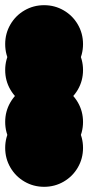

<svg xmlns="http://www.w3.org/2000/svg" viewBox="-70 -620 340 740"><path d="M-50 -450Q-50 -491 -30 -525.5Q-10 -560 24.5 -580Q59 -600 100 -600Q141 -600 175.5 -580Q210 -560 230 -525.5Q250 -491 250 -450Q250 -409 230 -374.5Q210 -340 175.5 -320Q141 -300 100 -300Q59 -300 24.5 -320Q-10 -340 -30 -374.5Q-50 -409 -50 -450ZM-50 -350Q-50 -391 -30 -425.5Q-10 -460 24.5 -480Q59 -500 100 -500Q141 -500 175.5 -480Q210 -460 230 -425.5Q250 -391 250 -350Q250 -309 230 -274.5Q210 -240 175.5 -220Q141 -200 100 -200Q59 -200 24.5 -220Q-10 -240 -30 -274.5Q-50 -309 -50 -350ZM-50 -150Q-50 -191 -30 -225.5Q-10 -260 24.5 -280Q59 -300 100 -300Q141 -300 175.5 -280Q210 -260 230 -225.5Q250 -191 250 -150Q250 -109 230 -74.5Q210 -40 175.5 -20Q141 0 100 0Q59 0 24.5 -20Q-10 -40 -30 -74.5Q-50 -109 -50 -150ZM-50 -50Q-50 -91 -30 -125.5Q-10 -160 24.5 -180Q59 -200 100 -200Q141 -200 175.5 -180Q210 -160 230 -125.5Q250 -91 250 -50Q250 -9 230 25.5Q210 60 175.5 80Q141 100 100 100Q59 100 24.5 80Q-10 60 -30 25.5Q-50 -9 -50 -50Z"/></svg>

Font: TINY 5x3
Style: Regular
Weight: 400
Designer: Jack Halten Fahnestock
Foundry: Velvetyne Type Foundry
Version: Version 1.002